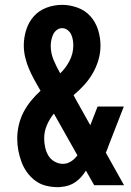

<svg xmlns="http://www.w3.org/2000/svg" viewBox="-20 -763 540 791"><path d="M218 8Q193 8 169 2Q145 -4 125.5 -18.5Q106 -33 91.5 -53Q77 -73 68.5 -96Q60 -119 55.5 -143Q51 -167 51 -192Q51 -220 57.5 -248Q64 -276 77 -301Q90 -326 108 -348Q126 -370 147 -389Q134 -411 122 -433Q110 -455 100 -478Q90 -501 84 -526Q78 -551 78 -576Q78 -608 88 -640Q98 -672 119.5 -696Q141 -720 172 -731.5Q203 -743 236 -743Q268 -743 299.5 -731.5Q331 -720 352.5 -696Q374 -672 384 -640Q394 -608 394 -575Q394 -545 385.5 -516Q377 -487 362 -461Q347 -435 326.5 -412.5Q306 -390 283 -371Q285 -367 287 -363.5Q289 -360 291 -356L352 -247L382 -324H490L427 -162Q425 -155 422 -148Q419 -141 416 -134L491 0H368L334 -60Q326 -47 315 -34.5Q304 -22 291 -13Q278 -4 263 1Q248 6 232 7L225 8ZM228 -461Q240 -472 249.5 -485Q259 -498 266.5 -512.5Q274 -527 278 -543Q282 -559 282 -575Q282 -587 280 -599Q278 -611 273 -621.5Q268 -632 258 -639.5Q248 -647 236 -647Q224 -647 214 -639.5Q204 -632 199 -621Q194 -610 191.5 -598Q189 -586 189 -574Q189 -544 201 -515.5Q213 -487 228 -461ZM239 -88Q257 -88 272.5 -98Q288 -108 299 -123L202 -295Q184 -273 173 -247Q162 -221 162 -193Q162 -174 166 -156Q170 -138 179 -122.5Q188 -107 204.5 -97.5Q221 -88 239 -88Z"/></svg>

Font: Iosevka Web
Style: Bold
Weight: 700
Monospace: yes
Designer: Belleve Invis
Foundry: Belleve Invis
Version: Version 28.0.3; ttfautohint (v1.8.3)